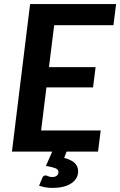

<svg xmlns="http://www.w3.org/2000/svg" viewBox="-20 -743 589 941"><path d="M245.5 -619.5 220 -414H448.5L436 -314.5H207.5L181.5 -103.5H473.5L460.5 0H306.5L294.5 31Q332.5 41 347.8 57.8Q363 74.5 363 96.5Q363 115.5 353.8 130.8Q344.5 146 328 156.5Q311.5 167 288.5 172.5Q265.5 178 238 178Q219 178 203 175.2Q187 172.5 171.5 167L187.5 128.5Q192 117 203 117Q210 117 216.5 120.8Q223 124.5 236 124.5Q251.5 124.5 259 117.5Q266.5 110.5 266.5 100.5Q266.5 87.5 251.5 81.5Q236.5 75.5 205 70.5L236 0H38.5L127.5 -723H549L536 -619.5Z"/></svg>

Font: Lato 2
Style: Bold Italic
Weight: 700
Italic angle: -7°
Designer: Lukasz Dziedzic with Adam Twardoch and Botio Nikoltchev
Foundry: tyPoland Lukasz Dziedzic
Version: Version 2.015; 2015-08-06; http://www.latofonts.com/